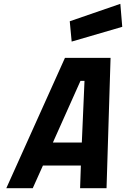

<svg xmlns="http://www.w3.org/2000/svg" viewBox="-20 -982 658 1002"><path d="M354 -765 344 -871 608 -962 618 -842ZM13 0 319 -680H557L536 0H398L402 -118H204L151 0ZM400 -560 256 -238H407L421 -560Z"/></svg>

Font: Titillium Web
Style: Bold Italic
Weight: 700
Italic angle: -13°
Version: Version 1.002;PS 57.000;hotconv 1.0.70;makeotf.lib2.5.55311